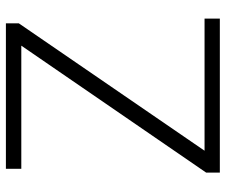

<svg xmlns="http://www.w3.org/2000/svg" viewBox="-76 -674 751 638"><g transform="rotate(-90 299.0 -355.5)"><path d="M43.9 0ZM116.7 -50.8H555.7V0H43.9V-45.4L465.8 -659.7H56.6V-710.9H540V-668Z"/></g></svg>

Font: Roboto Light
Style: Regular
Weight: 300
Designer: Google
Version: Version 2.134; 2016; ttfautohint (v1.6)